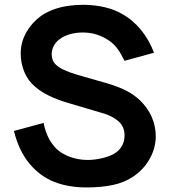

<svg xmlns="http://www.w3.org/2000/svg" viewBox="-20 -786 726 821"><path d="M512.5 -526Q504 -543 496 -556.8Q488 -570.5 479 -581.8Q470 -593 459.8 -602Q449.5 -611 436.5 -618.5Q390.5 -647 334.5 -647Q284 -647 246 -626Q223.5 -612.5 212.2 -593.8Q201 -575 201 -554Q201 -526.5 219 -509.5Q241 -487 309.5 -466.5L440.5 -429Q488.5 -414.5 520.8 -397.8Q553 -381 578 -357.5Q611 -326 628.5 -286.5Q646 -247 646 -203Q646 -154 620.5 -107.5Q595 -62 552 -32.5Q512.5 -5.5 462.8 5Q413 15.5 350 15.5Q272.5 15.5 212.5 -8Q152.5 -31.5 107.5 -84.5Q61 -139.5 39.5 -226L166.5 -260.5Q177.5 -203 207.5 -165.5Q229.5 -136 270.5 -118.5Q311.5 -102 354 -102Q387 -102 422.5 -111Q458 -120 478 -135.5Q512.5 -161.5 512.5 -207.5Q512.5 -244 487.5 -266.5Q458 -292.5 412.5 -304L274 -345Q179 -372.5 131 -414.5Q99.5 -440.5 84 -478.5Q68.5 -516.5 68.5 -557.5Q68.5 -614.5 102.5 -663.5Q136.5 -712.5 187.5 -736.5Q223.5 -753 261 -759.2Q298.5 -765.5 342.5 -765.5Q437 -763 499 -728Q546 -702.5 581.8 -659.5Q617.5 -616.5 638.5 -560.5Z"/></svg>

Font: Russisch Sans
Style: Bold
Weight: 700
Designer: Michael Sharanda (font) & Cristiano Sobral (main changes)
Foundry: Michael Sharanda
Version: Version 2.00;September 8, 2020;FontCreator 13.0.0.2681 64-bi